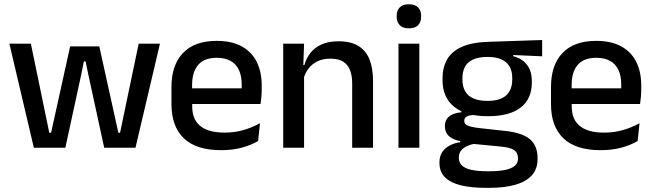

<svg xmlns="http://www.w3.org/2000/svg" viewBox="-20 -694 3072 902"><path d="M139 0 24 -489H125L211.5 -70.5H220L309.5 -476H446.5L536 -70.5H544L631.5 -489H731.5L616.5 0H469.5L396 -338.5L382 -405.5H374L360.5 -338.5L287 0Z M1019 11.5Q902 11.5 843.8 -44.2Q785.5 -100 785.5 -205V-285Q785.5 -388.5 839.8 -445.2Q894 -502 998 -502Q1068.5 -502 1115.5 -476.2Q1162.5 -450.5 1186 -403.5Q1209.5 -356.5 1209.5 -292V-273.5Q1209.5 -256.5 1208 -239Q1206.5 -221.5 1204 -205.5H1114Q1115 -231.5 1115.2 -254.5Q1115.5 -277.5 1115.5 -296.5Q1115.5 -337 1102.5 -365Q1089.5 -393 1063.5 -407.8Q1037.5 -422.5 998 -422.5Q939.5 -422.5 911 -389.2Q882.5 -356 882.5 -294.5V-248.5L883 -237V-193.5Q883 -166 891.2 -143.5Q899.5 -121 917.8 -104.8Q936 -88.5 965 -79.8Q994 -71 1035.5 -71Q1082.5 -71 1123.8 -83Q1165 -95 1201.5 -115L1192.5 -31.5Q1159.5 -12 1115.8 -0.2Q1072 11.5 1019 11.5ZM837.5 -205.5V-279H1184V-205.5Z M1634.5 0V-302Q1634.5 -337.5 1624.8 -363.5Q1615 -389.5 1592.8 -404Q1570.5 -418.5 1532 -418.5Q1496.5 -418.5 1470.5 -405.5Q1444.5 -392.5 1428.2 -370.5Q1412 -348.5 1405 -320.5L1389 -388.5H1410Q1418.5 -419.5 1438 -444.8Q1457.5 -470 1490 -485Q1522.5 -500 1570.5 -500Q1628 -500 1663.5 -478.2Q1699 -456.5 1715.8 -415Q1732.5 -373.5 1732.5 -313V0ZM1310.5 0V-489H1408.5L1404.5 -374.5L1408.5 -368.5V0Z M1852 0V-489H1950V0ZM1901 -561Q1872 -561 1857.8 -575.8Q1843.5 -590.5 1843.5 -616.5V-618.5Q1843.5 -644.5 1857.8 -659.2Q1872 -674 1901 -674Q1930 -674 1944.2 -659.2Q1958.5 -644.5 1958.5 -618.5V-616.5Q1958.5 -590 1944.2 -575.5Q1930 -561 1901 -561Z M2272 -148Q2169 -148 2114 -192Q2059 -236 2059 -317.5V-325.5Q2059 -377 2080.5 -414.8Q2102 -452.5 2149.2 -473.8Q2196.5 -495 2273 -497.5L2527 -506V-429.5L2391 -435.5V-430Q2420 -422.5 2439.2 -406.8Q2458.5 -391 2468.5 -367.5Q2478.5 -344 2478.5 -312V-306.5Q2478.5 -229.5 2426.2 -188.8Q2374 -148 2272 -148ZM2268 110.5H2280.5Q2323 110.5 2352.5 104.5Q2382 98.5 2397.8 85.5Q2413.5 72.5 2413.5 51V49.5Q2413.5 24 2395.5 11.2Q2377.5 -1.5 2333 -5.5L2192 -19L2216.5 -20Q2192.5 -16 2174.2 -7.8Q2156 0.5 2145.8 13.8Q2135.5 27 2135.5 46.5V47.5Q2135.5 70.5 2151.2 84.5Q2167 98.5 2196.8 104.5Q2226.5 110.5 2268 110.5ZM2262 188.5Q2194.5 188.5 2145.8 176.8Q2097 165 2070.8 139.2Q2044.5 113.5 2044.5 71V69Q2044.5 40.5 2057.2 21Q2070 1.5 2092.2 -10.2Q2114.5 -22 2142 -26V-31Q2105.5 -38.5 2087.8 -55.8Q2070 -73 2070 -100.5V-101Q2070 -120 2078.5 -133.8Q2087 -147.5 2104.2 -155.8Q2121.5 -164 2147.5 -166.5V-177.5L2250.5 -152.5L2213 -154Q2183.5 -153.5 2172.2 -146.5Q2161 -139.5 2161 -126.5V-126Q2161 -111 2177.8 -103.8Q2194.5 -96.5 2234.5 -92L2353.5 -79Q2432.5 -70.5 2469 -40.5Q2505.5 -10.5 2505.5 50.5V53Q2505.5 100 2478.2 130Q2451 160 2400.2 174.2Q2349.5 188.5 2278.5 188.5ZM2270.5 -220Q2309 -220 2334.8 -231.2Q2360.5 -242.5 2373.5 -265Q2386.5 -287.5 2386.5 -320V-327.5Q2386.5 -359.5 2373.8 -381.5Q2361 -403.5 2335.8 -415Q2310.5 -426.5 2272 -426.5H2269.5Q2228 -426.5 2202 -414.2Q2176 -402 2164.2 -379.8Q2152.5 -357.5 2152.5 -327V-320Q2152.5 -287.5 2165.5 -265Q2178.5 -242.5 2204.8 -231.2Q2231 -220 2270.5 -220Z M2802 11.5Q2685 11.5 2626.8 -44.2Q2568.5 -100 2568.5 -205V-285Q2568.5 -388.5 2622.8 -445.2Q2677 -502 2781 -502Q2851.5 -502 2898.5 -476.2Q2945.5 -450.5 2969 -403.5Q2992.5 -356.5 2992.5 -292V-273.5Q2992.5 -256.5 2991 -239Q2989.5 -221.5 2987 -205.5H2897Q2898 -231.5 2898.2 -254.5Q2898.5 -277.5 2898.5 -296.5Q2898.5 -337 2885.5 -365Q2872.5 -393 2846.5 -407.8Q2820.5 -422.5 2781 -422.5Q2722.5 -422.5 2694 -389.2Q2665.5 -356 2665.5 -294.5V-248.5L2666 -237V-193.5Q2666 -166 2674.2 -143.5Q2682.5 -121 2700.8 -104.8Q2719 -88.5 2748 -79.8Q2777 -71 2818.5 -71Q2865.5 -71 2906.8 -83Q2948 -95 2984.5 -115L2975.5 -31.5Q2942.5 -12 2898.8 -0.2Q2855 11.5 2802 11.5ZM2620.5 -205.5V-279H2967V-205.5Z"/></svg>

Font: Anek Tamil Medium Medium
Style: Regular
Weight: 500
Version: Version 1.003